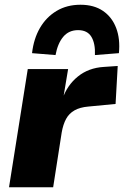

<svg xmlns="http://www.w3.org/2000/svg" viewBox="-20 -789 523 809"><path d="M18 0 97 -498H267L246 -372H243Q263 -430 308 -466.5Q353 -503 417 -507L476 -511L467 -351L352 -340Q317 -337 294 -324Q271 -311 258.5 -288Q246 -265 240 -231L204 0ZM214 -557 115 -565Q122 -626 148.5 -671.5Q175 -717 218.5 -743Q262 -769 319 -769Q376 -769 414 -743Q452 -717 469.5 -671Q487 -625 481 -565L380 -557Q382 -606 365 -634Q348 -662 309 -662Q270 -662 246.5 -634Q223 -606 214 -557Z"/></svg>

Font: Nunito Sans 10pt Black
Style: Italic
Weight: 900
Italic angle: -9°
Designer: Vernon Adams
Foundry: Vernon Adams
Version: Version 3.101;gftools[0.9.27]